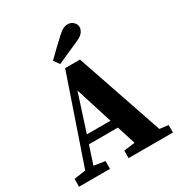

<svg xmlns="http://www.w3.org/2000/svg" viewBox="-202 -1017 1079 1154"><g transform="rotate(-30 337.5 -440.0)"><path d="M207 -249H371L290 -506ZM9 0V-54L90 -66L293 -659H396L601 -59L661 -52V0H353V-52L430 -62L389 -191H188L147 -66L224 -54V0ZM252 -734Q280 -762 308 -788.5Q336 -815 363 -840Q387 -863 403.5 -871.5Q420 -880 437 -880Q461 -880 476.5 -864.5Q492 -849 492 -829Q492 -815 481 -797.5Q470 -780 435 -764Q396 -747 357 -729.5Q318 -712 280 -695Z"/></g></svg>

Font: Source Serif 4
Style: Bold
Weight: 700
Designer: Frank Grießhammer
Foundry: Adobe
Version: Version 4.005;hotconv 1.1.0;makeotfexe 2.6.0